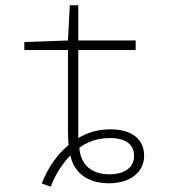

<svg xmlns="http://www.w3.org/2000/svg" viewBox="-20 -683 640 726"><path d="M138 11 172 23C188 -22 220 -70 246 -95C259 -36 304 10 392 10C470 10 525 -30 525 -94C525 -155 481 -194 397 -194C339 -194 300 -175 276 -161V-494H493V-530H276V-663H244L237 -530L72 -524V-494H237V-193C237 -171 238 -152 239 -134C199 -103 159 -46 138 11ZM394 -24C318 -24 284 -68 280 -124C303 -142 342 -161 395 -161C458 -161 487 -135 487 -93C487 -53 455 -24 394 -24Z"/></svg>

Font: Noto Sans Mono ExtraLight
Style: Regular
Weight: 200
Designer: Monotype Design Team
Foundry: Monotype Imaging Inc.
Version: Version 2.014